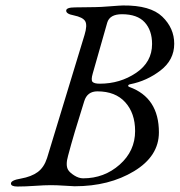

<svg xmlns="http://www.w3.org/2000/svg" viewBox="-20 -677 657 702"><path d="M336 -343Q299 -343 288 -307Q249 -184 229 -108Q219 -73 229 -56Q235 -46 251.5 -35.5Q268 -25 284 -25Q361 -25 417.5 -75Q474 -125 474 -198Q474 -263 438 -303Q402 -343 336 -343ZM253 4Q247 4 217 2Q187 0 166 0Q143 0 107.5 2.5Q72 5 44 5Q20 5 20 -6Q20 -18 56 -24Q95 -31 118 -48Q141 -65 152 -99L289 -549Q300 -585 291.5 -599.5Q283 -614 249 -621Q222 -626 222 -638Q222 -650 255 -650Q272 -650 294 -650.5Q316 -651 329 -651Q345 -651 383 -654Q421 -657 430 -657Q530 -658 573.5 -616Q617 -574 617 -517Q617 -458 567 -419.5Q517 -381 456 -369Q451 -368 449.5 -366Q448 -364 449 -362Q450 -360 453 -359Q561 -320 561 -193Q561 -106 470 -51Q379 4 253 4ZM345 -371Q419 -371 477.5 -410.5Q536 -450 536 -516Q536 -566 509 -595.5Q482 -625 426 -625Q381 -625 372 -594Q322 -418 319 -408Q312 -384 318.5 -377.5Q325 -371 345 -371Z"/></svg>

Font: EB Garamond 12
Style: Italic
Weight: 400
Italic angle: -17°
Version: Version 0.016; ttfautohint (v1.8.4)